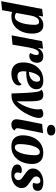

<svg xmlns="http://www.w3.org/2000/svg" viewBox="1125 -1925 973 3309"><g transform="rotate(90 1611.5 -270.5)"><path d="M387 -531Q464 -531 500 -480.5Q536 -430 536 -338Q536 -242 501.5 -160Q467 -78 400 -29Q333 20 238 20Q202 20 164 8L132 180L-23 196L112 -510L241 -526L228 -443Q256 -482 297.5 -506.5Q339 -531 387 -531ZM246 -40Q292 -40 323.5 -92Q355 -144 370 -222.5Q385 -301 385 -378Q385 -416 373.5 -436.5Q362 -457 333 -457Q290 -457 263.5 -417Q237 -377 227 -322L180 -65Q209 -40 246 -40Z M930 -530Q983 -530 1011 -501Q1039 -472 1039 -422Q1039 -365 1006 -327Q973 -289 922 -289Q885 -289 870 -308Q885 -327 895 -357Q905 -387 905 -412Q905 -431 897 -442Q889 -453 872 -453Q836 -453 812.5 -406Q789 -359 776 -286L727 0L566 16L667 -510L796 -526L782 -432Q803 -478 841.5 -504Q880 -530 930 -530Z M1495 -412Q1495 -329 1421.5 -283Q1348 -237 1223 -237H1188Q1185 -210 1185 -186Q1185 -136 1205 -110.5Q1225 -85 1272 -85Q1314 -85 1350.5 -103.5Q1387 -122 1405 -156Q1430 -145 1430 -112Q1430 -75 1404 -45Q1378 -15 1332 2.5Q1286 20 1230 20Q1137 20 1085 -30.5Q1033 -81 1033 -184Q1033 -273 1067.5 -352.5Q1102 -432 1172 -481Q1242 -530 1343 -530Q1495 -530 1495 -412ZM1195 -283Q1267 -283 1316 -320Q1365 -357 1365 -420Q1365 -476 1321 -476Q1277 -476 1244 -423Q1211 -370 1195 -283Z M1542 -400Q1536 -445 1527.5 -466Q1519 -487 1501 -498Q1536 -530 1591 -530Q1648 -530 1670.5 -499.5Q1693 -469 1699 -400Q1704 -350 1704 -221Q1704 -136 1703 -75Q1761 -143 1801.5 -248.5Q1842 -354 1842 -441Q1842 -475 1835 -498Q1850 -513 1871.5 -521.5Q1893 -530 1918 -530Q1990 -530 1990 -456Q1990 -398 1951 -308Q1912 -218 1862 -150Q1801 -65 1741 -23.5Q1681 18 1602 18Q1592 18 1568 16Q1561 -275 1542 -400Z M2292 -666Q2292 -631 2266 -612.5Q2240 -594 2199 -594Q2159 -594 2134 -612Q2109 -630 2109 -664Q2109 -699 2135.5 -718Q2162 -737 2203 -737Q2243 -737 2267.5 -718.5Q2292 -700 2292 -666ZM2167 -85Q2167 -66 2176.5 -54Q2186 -42 2206 -41Q2197 -11 2168.5 4.5Q2140 20 2104 20Q2063 20 2038 -2.5Q2013 -25 2013 -65Q2013 -91 2023 -148Q2033 -205 2041 -244L2094 -510L2251 -526L2172 -127Q2167 -100 2167 -85Z M2783 -339Q2783 -244 2748.5 -162Q2714 -80 2646 -30Q2578 20 2482 20Q2385 20 2337 -32.5Q2289 -85 2289 -173Q2289 -268 2323.5 -349.5Q2358 -431 2426.5 -480.5Q2495 -530 2591 -530Q2689 -530 2736 -478Q2783 -426 2783 -339ZM2440 -125Q2440 -84 2453 -62Q2466 -40 2498 -40Q2542 -40 2572.5 -94.5Q2603 -149 2617.5 -229Q2632 -309 2632 -385Q2632 -426 2619.5 -448Q2607 -470 2575 -470Q2531 -470 2500.5 -415.5Q2470 -361 2455 -280.5Q2440 -200 2440 -125Z M2968 -206Q2913 -242 2887 -274Q2861 -306 2861 -352Q2861 -404 2892.5 -444.5Q2924 -485 2978.5 -507.5Q3033 -530 3100 -530Q3165 -530 3205.5 -507.5Q3246 -485 3246 -434Q3246 -393 3219.5 -370Q3193 -347 3150 -347Q3121 -347 3108 -358Q3122 -395 3122 -423Q3122 -450 3108.5 -464.5Q3095 -479 3071 -479Q3039 -479 3018.5 -457.5Q2998 -436 2998 -408Q2998 -379 3019.5 -358Q3041 -337 3092 -303Q3146 -267 3172 -236Q3198 -205 3198 -157Q3198 -106 3167.5 -65.5Q3137 -25 3083.5 -2Q3030 21 2964 21Q2894 21 2842.5 -4.5Q2791 -30 2791 -81Q2791 -119 2820 -139.5Q2849 -160 2889 -160Q2922 -160 2943 -146Q2929 -113 2929 -89Q2929 -62 2943 -46.5Q2957 -31 2984 -31Q3017 -31 3039 -51.5Q3061 -72 3061 -102Q3061 -131 3039.5 -151.5Q3018 -172 2968 -206Z"/></g></svg>

Font: Sansita
Style: Bold Italic
Weight: 700
Italic angle: -11°
Designer: Pablo Cosgaya
Foundry: Omnibus-Type
Version: Version 1.006